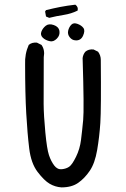

<svg xmlns="http://www.w3.org/2000/svg" viewBox="-20 -815 540 825"><path d="M244.1 -9.8Q216.8 -11.7 193.4 -25.4Q169.9 -39.1 141.6 -76.2Q113.3 -113.3 105.5 -177.2Q97.7 -241.2 92.8 -327.1Q87.9 -413.1 87.9 -538.1Q85.9 -583 103.5 -622.1Q117.2 -633.8 138.7 -631.8L158.2 -622.1Q173.8 -600.6 168 -569.3Q167 -418.9 167.5 -368.2Q168 -317.4 174.8 -246.1Q181.6 -174.8 190.4 -148.4Q199.2 -122.1 212.9 -104Q226.6 -85.9 245.6 -87.9Q264.6 -89.8 277.3 -98.6Q290 -107.4 306.6 -141.1Q323.2 -174.8 328.1 -213.9Q333 -252.9 337.4 -299.3Q341.8 -345.7 335 -565.4Q336.9 -581.1 346.7 -592.8Q360.4 -604.5 381.8 -602.5L401.4 -592.8Q413.1 -577.1 413.1 -557.6Q415 -345.7 411.1 -286.6Q407.2 -227.5 397.5 -170.4Q387.7 -113.3 365.7 -81.1Q343.8 -48.8 315.9 -29.3Q288.1 -9.8 244.1 -9.8ZM195.3 -637.7Q175.8 -641.6 164.1 -652.8Q152.3 -664.1 157.7 -678.7Q163.1 -693.4 176.3 -704.1Q189.5 -714.8 210.9 -707.5Q232.4 -700.2 235.4 -681.6Q238.3 -663.1 224.1 -648.9Q210 -634.8 195.3 -637.7ZM303.7 -641.6Q289.1 -642.6 279.3 -655.3Q269.5 -668 272.9 -683.1Q276.4 -698.2 286.1 -708.5Q295.9 -718.8 313 -712.4Q330.1 -706.1 338.4 -694.8Q346.7 -683.6 336.9 -661.6Q327.1 -639.6 303.7 -641.6ZM191.4 -738.3 177.7 -744.1 173.8 -765.6 177.7 -771.5Q209 -779.3 239.3 -785.2Q269.5 -791 303.7 -794.9Q317.4 -785.2 313.5 -769.5Q286.1 -755.9 254.4 -751Q222.7 -746.1 191.4 -738.3Z"/></svg>

Font: NaikaiFont
Style: Regular
Weight: 400
Version: Version 1.67